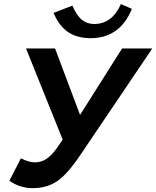

<svg xmlns="http://www.w3.org/2000/svg" viewBox="-20 -930 781 959"><path d="M143.1 9.8Q79.1 9.8 26.9 -27.3L84.5 -139.6Q123 -119.1 153.8 -119.1Q178.2 -119.1 198.7 -128.9Q219.2 -138.7 239 -159.4Q258.8 -180.2 293 -232.9L109.9 -688H254.9L379.9 -356L589.8 -688H740.7L380.9 -155.3Q315.9 -58.6 264.6 -24.4Q213.4 9.8 143.1 9.8ZM433.6 -739.3Q364.3 -739.3 319.1 -770.5Q273.9 -801.8 247.6 -865.7L341.8 -901.9Q363.3 -851.6 389.4 -830.8Q415.5 -810.1 450.2 -810.1Q539.6 -810.1 584 -909.7L638.7 -885.7Q609.4 -813 557.4 -776.1Q505.4 -739.3 433.6 -739.3Z"/></svg>

Font: Liberation Sans
Style: Bold Italic
Weight: 700
Italic angle: -12°
Designer: Steve Matteson
Foundry: Ascender Corporation
Version: Version 2.1.5